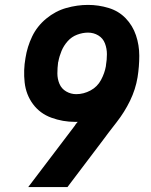

<svg xmlns="http://www.w3.org/2000/svg" viewBox="-20 -763 616 783"><path d="M255 0 392 -181Q423 -223 455.5 -264.5Q488 -306 510.5 -352.5Q533 -399 541 -448Q548 -492 548 -535.5Q548 -579 534.5 -619Q521 -659 492.5 -688.5Q464 -718 423 -730.5Q382 -743 339 -743Q295 -743 250.5 -730.5Q206 -718 168.5 -687Q131 -656 111 -614Q91 -572 84 -527Q75 -477 80.5 -427Q86 -377 114.5 -338.5Q143 -300 189.5 -283Q236 -266 286 -266H297Q293 -262 290 -258Q287 -254 284 -249L95 0ZM291 -379Q269 -379 250 -390Q231 -401 222.5 -421Q214 -441 214 -463.5Q214 -486 217 -509L218 -512Q222 -534 231 -555.5Q240 -577 256 -595Q272 -613 294.5 -621.5Q317 -630 339 -630Q362 -630 381 -618.5Q400 -607 408 -586Q416 -565 416 -542Q416 -519 412 -496V-494Q407 -465 392 -437Q377 -409 349 -394Q321 -379 291 -379Z"/></svg>

Font: Iosevka Sparkle XBdObl
Style: Regular
Weight: 800
Italic angle: -9°
Designer: Belleve Invis
Foundry: Belleve Invis
Version: Version 4.5.0; ttfautohint (v1.8.3)